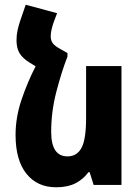

<svg xmlns="http://www.w3.org/2000/svg" viewBox="-20 -784 595 814"><path d="M266 -559V-544Q241 -480 219 -395.5Q197 -311 197 -225Q197 -121 266 -121Q306 -121 325.5 -157Q345 -193 345 -283V-504H495V0H377L360 -54H355Q333 -24 300 -7Q267 10 218 10Q138 10 92 -47.5Q46 -105 46 -212Q46 -286 71 -360.5Q96 -435 131 -503L105 -519Q77 -536 63.5 -557.5Q50 -579 50 -613Q50 -636 54.5 -656Q59 -676 65 -694L89 -764L222 -728L208 -691Q202 -674 198.5 -658.5Q195 -643 195 -630Q195 -613 203.5 -601Q212 -589 238 -575Z"/></svg>

Font: Noto Sans Armenian Condensed ExtraBold
Style: Regular
Weight: 800
Width: 3
Designer: Monotype Design Team
Foundry: Monotype Imaging Inc.
Version: Version 2.008; ttfautohint (v1.8.4.7-5d5b)